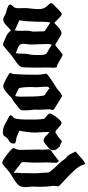

<svg xmlns="http://www.w3.org/2000/svg" viewBox="451 -1233 790 1732"><g transform="rotate(90 846.0 -367.0)"><path d="M387 -470Q409 -486 429.5 -504Q450 -522 472 -538Q487 -533 501 -525Q515 -517 529 -509Q543 -501 557 -493.5Q571 -486 587 -483Q592 -464 590.5 -445Q589 -426 589 -407Q589 -378 589.5 -348Q590 -318 590 -289Q590 -266 589 -241.5Q588 -217 588 -194Q588 -182 586 -171Q584 -160 576 -151Q566 -138 553 -128Q540 -118 526.5 -109Q513 -100 499.5 -90.5Q486 -81 474 -71Q457 -56 439 -40.5Q421 -25 403 -11Q398 -7 392 -3Q386 1 380 1Q377 1 366.5 -3Q356 -7 343.5 -12.5Q331 -18 319.5 -23Q308 -28 304 -30Q288 -37 276.5 -47.5Q265 -58 254 -71Q245 -63 233 -51.5Q221 -40 208.5 -28.5Q196 -17 183 -9Q170 -1 158 -1Q141 -1 127 -10.5Q113 -20 97 -25Q81 -30 64.5 -34.5Q48 -39 34 -47Q29 -49 25 -54Q21 -59 21 -64Q21 -70 25 -75.5Q29 -81 34.5 -87Q40 -93 44.5 -98.5Q49 -104 51 -110Q53 -117 53.5 -127.5Q54 -138 54 -149.5Q54 -161 53.5 -172Q53 -183 53 -191Q53 -221 57.5 -254Q62 -287 62 -318Q62 -338 59 -352Q56 -366 49.5 -377Q43 -388 33 -398.5Q23 -409 10 -423Q9 -425 9 -430Q9 -445 20 -454Q31 -463 40 -472Q44 -476 53 -485.5Q62 -495 72 -505Q82 -515 91.5 -522Q101 -529 107 -529Q114 -529 125 -520.5Q136 -512 147.5 -500.5Q159 -489 169.5 -477.5Q180 -466 186 -461Q195 -468 206.5 -479.5Q218 -491 230 -501.5Q242 -512 255 -519.5Q268 -527 280 -527Q286 -527 300 -519.5Q314 -512 330.5 -502Q347 -492 362.5 -482.5Q378 -473 387 -470ZM379 -323Q379 -306 380.5 -289Q382 -272 382 -255Q382 -237 378.5 -217Q375 -197 375 -179Q375 -163 383.5 -152.5Q392 -142 405 -135.5Q418 -129 433 -124.5Q448 -120 460 -115Q463 -132 463.5 -148Q464 -164 464 -181Q464 -206 470 -233Q476 -260 476 -285Q476 -293 476.5 -309.5Q477 -326 476 -343.5Q475 -361 471.5 -375Q468 -389 461 -393Q441 -404 422.5 -415Q404 -426 384 -439Q379 -429 378 -418.5Q377 -408 377 -397Q377 -378 378 -360Q379 -342 379 -323ZM183 -426Q180 -415 178.5 -398.5Q177 -382 176.5 -365Q176 -348 176 -331Q176 -314 176 -302Q176 -284 174 -263Q172 -242 172 -223Q172 -203 168.5 -184.5Q165 -166 163 -146Q186 -135 209 -126Q232 -117 254 -104Q259 -134 258 -162Q257 -190 257 -220Q257 -233 261 -248Q265 -263 265 -276Q265 -296 264 -317Q263 -338 263 -358Q263 -368 260 -376Q260 -376 248.5 -383.5Q237 -391 223.5 -400Q210 -409 198 -417Q186 -425 183 -426Z M843 -532Q847 -532 864 -522Q881 -512 901.5 -499.5Q922 -487 940 -475.5Q958 -464 964 -460Q972 -454 972 -449Q972 -441 969 -434Q966 -427 966 -419Q966 -396 968 -372.5Q970 -349 970 -325Q970 -315 969.5 -306Q969 -297 969 -287Q969 -277 970.5 -267Q972 -257 973 -247Q975 -227 975 -209.5Q975 -192 975 -172Q975 -165 970.5 -158.5Q966 -152 961 -147Q948 -136 935 -126.5Q922 -117 909 -106Q896 -95 881 -87.5Q866 -80 854 -68Q847 -61 835 -49.5Q823 -38 810 -27.5Q797 -17 783.5 -9Q770 -1 760 -1Q750 -1 733 -7.5Q716 -14 698 -23.5Q680 -33 663.5 -43Q647 -53 639 -59Q638 -61 638 -65Q638 -73 643 -80Q648 -87 648 -95Q648 -121 650.5 -146Q653 -171 653 -197Q653 -243 654 -290.5Q655 -338 645 -383Q645 -385 644.5 -386Q644 -387 644 -389Q644 -393 659 -405Q674 -417 693.5 -430.5Q713 -444 731 -456Q749 -468 755 -471Q779 -483 798.5 -502Q818 -521 843 -532ZM763 -392Q763 -388 762.5 -384.5Q762 -381 762 -377Q762 -358 764.5 -340Q767 -322 767 -303Q767 -290 766 -278Q765 -266 765 -253Q765 -244 765.5 -228Q766 -212 767 -195.5Q768 -179 770.5 -164Q773 -149 777 -142Q794 -131 811.5 -124Q829 -117 846 -109Q850 -122 851 -135Q852 -148 852 -161Q852 -184 851.5 -203.5Q851 -223 851 -246Q851 -254 850.5 -273.5Q850 -293 848.5 -314.5Q847 -336 844.5 -353.5Q842 -371 837 -375Q822 -386 806.5 -395.5Q791 -405 777 -419Q772 -414 767 -409.5Q762 -405 762 -398Q762 -394 763 -392Z M1173 -471Q1196 -484 1216 -499Q1236 -514 1256 -531Q1267 -524 1278 -519Q1289 -514 1303 -512Q1308 -502 1313.5 -496.5Q1319 -491 1324 -485Q1329 -479 1332 -471Q1335 -463 1335 -449Q1335 -431 1322 -419Q1316 -414 1307 -405Q1298 -396 1287.5 -387.5Q1277 -379 1267 -372.5Q1257 -366 1249 -366Q1236 -366 1226 -371.5Q1216 -377 1207.5 -385.5Q1199 -394 1190.5 -403Q1182 -412 1173 -419Q1171 -409 1171 -399Q1171 -389 1171 -379Q1171 -356 1173.5 -333Q1176 -310 1176 -287Q1176 -273 1174.5 -254.5Q1173 -236 1170.5 -216.5Q1168 -197 1165 -178Q1162 -159 1159 -146Q1175 -141 1189.5 -133.5Q1204 -126 1220 -121Q1227 -119 1235 -118.5Q1243 -118 1250.5 -116.5Q1258 -115 1264.5 -112Q1271 -109 1275 -102V-98Q1275 -75 1266 -65.5Q1257 -56 1237 -45Q1227 -39 1221.5 -31Q1216 -23 1211 -15.5Q1206 -8 1198 -3Q1190 2 1175 2Q1145 2 1123 -6.5Q1101 -15 1077 -31Q1072 -34 1062.5 -38Q1053 -42 1043.5 -46.5Q1034 -51 1027 -56.5Q1020 -62 1020 -69Q1020 -76 1029.5 -84Q1039 -92 1043 -97Q1049 -106 1052 -123Q1055 -140 1056.5 -159Q1058 -178 1058 -196Q1058 -214 1058 -226Q1058 -261 1058 -299Q1058 -337 1051 -372Q1046 -378 1038 -384Q1030 -390 1022.5 -396Q1015 -402 1009.5 -409Q1004 -416 1004 -423Q1004 -430 1014 -447.5Q1024 -465 1037.5 -482.5Q1051 -500 1065 -513.5Q1079 -527 1086 -527Q1098 -527 1109 -519Q1120 -511 1130.5 -501Q1141 -491 1151.5 -482Q1162 -473 1173 -471Z M1347 -654Q1375 -676 1400 -700.5Q1425 -725 1457 -742Q1465 -732 1468.5 -718Q1472 -704 1479 -693Q1492 -670 1513 -646.5Q1534 -623 1558 -599.5Q1582 -576 1606 -554Q1630 -532 1649 -514Q1653 -510 1657 -505.5Q1661 -501 1661 -495Q1661 -487 1658.5 -478Q1656 -469 1656 -460Q1656 -452 1657 -448Q1661 -419 1663 -390.5Q1665 -362 1665 -333Q1665 -316 1664 -300Q1663 -284 1663 -267Q1663 -251 1665.5 -236Q1668 -221 1668 -205Q1668 -191 1665.5 -174Q1663 -157 1655 -146Q1643 -130 1626.5 -117.5Q1610 -105 1592 -94Q1574 -83 1556 -72.5Q1538 -62 1523 -49Q1518 -45 1507.5 -35.5Q1497 -26 1486 -16.5Q1475 -7 1464.5 0.5Q1454 8 1449 8Q1438 8 1418.5 -4Q1399 -16 1378.5 -31.5Q1358 -47 1340.5 -63Q1323 -79 1316 -88Q1316 -100 1322 -111Q1328 -122 1330 -135Q1331 -143 1331.5 -150Q1332 -157 1332 -165Q1332 -203 1330.5 -240Q1329 -277 1329 -315Q1329 -326 1330 -337Q1331 -348 1331 -359Q1331 -373 1329 -385.5Q1327 -398 1327 -412Q1327 -420 1332 -426Q1337 -432 1344 -437Q1367 -452 1388 -469Q1409 -486 1432 -503Q1437 -498 1443 -492Q1449 -486 1449 -478Q1449 -459 1447 -440.5Q1445 -422 1445 -403Q1445 -371 1446 -339.5Q1447 -308 1447 -276Q1447 -252 1444.5 -228Q1442 -204 1442 -180Q1442 -167 1454.5 -158.5Q1467 -150 1476 -143Q1492 -131 1507.5 -117.5Q1523 -104 1542 -96Q1538 -107 1538 -122Q1538 -135 1540 -147.5Q1542 -160 1542 -173Q1541 -200 1542 -227Q1543 -254 1543 -282Q1543 -312 1540 -342Q1537 -372 1537 -403Q1537 -411 1526.5 -425.5Q1516 -440 1502 -456Q1488 -472 1474 -486Q1460 -500 1454 -506Q1436 -524 1421.5 -546.5Q1407 -569 1385 -583Q1373 -600 1364 -618Q1355 -636 1347 -654Z"/></g></svg>

Font: Hand Textur
Style: Regular
Weight: 400
Designer: F. H. Ehmcke um 1935
Foundry: Peter Wiegel
Version: Version 1.000